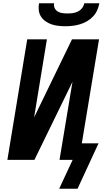

<svg xmlns="http://www.w3.org/2000/svg" viewBox="-20 -975 640 1171"><path d="M379 -815Q357 -815 335.5 -817.5Q314 -820 294.5 -826.5Q275 -833 258 -845Q241 -857 230 -874Q219 -891 216.5 -912Q214 -933 218 -955H310Q307 -939 313.5 -925.5Q320 -912 332.5 -904.5Q345 -897 360.5 -895Q376 -893 392 -893Q408 -893 423.5 -895Q439 -897 454.5 -904.5Q470 -912 480.5 -925.5Q491 -939 494 -955H586Q582 -933 572.5 -912Q563 -891 547 -874Q531 -857 510 -845Q489 -833 466.5 -826.5Q444 -820 422.5 -817.5Q401 -815 379 -815ZM453 176H341L423 0H343L422 -476L190 0H25L146 -735H266L188 -259L419 -735H584L479 -101H581Z"/></svg>

Font: Iosevka Aile
Style: Bold Italic
Weight: 700
Italic angle: -9°
Designer: Belleve Invis
Foundry: Belleve Invis
Version: Version 28.0.1; ttfautohint (v1.8.4)